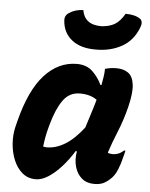

<svg xmlns="http://www.w3.org/2000/svg" viewBox="-56 -856 713 914"><g transform="rotate(5 300.0 -399.0)"><path d="M297 -552Q344 -552 372.5 -524.5Q401 -497 417 -462H422Q426 -482 429 -503Q432 -524 432 -540Q456 -548 487 -548Q521 -548 543 -532Q565 -516 570 -477Q575 -438 558 -369Q542 -305 519 -249Q496 -193 480 -144Q489 -139 503 -139Q516 -139 529 -143.5Q542 -148 557 -161H563Q562 -154 559.5 -146Q557 -138 555 -129Q548 -98 537 -71Q526 -44 512 -29Q494 -10 475.5 0Q457 10 428 10Q392 10 368.5 -10Q345 -30 335.5 -64Q326 -98 333 -138H327Q302 -97 271.5 -63Q241 -29 209.5 -8.5Q178 12 149 12Q111 12 84.5 -10.5Q58 -33 43 -69.5Q28 -106 25 -147.5Q22 -189 31 -227L38 -255Q76 -406 142.5 -479Q209 -552 297 -552ZM171 -146Q176 -145 180.5 -144.5Q185 -144 189 -144Q232 -144 275.5 -170.5Q319 -197 363 -254Q373 -287 384 -320.5Q395 -354 405 -390Q374 -413 324 -413Q273 -413 243 -370.5Q213 -328 193 -255L188 -237Q181 -211 177 -188Q173 -165 171 -146ZM397 -741Q434 -743 459.5 -757.5Q485 -772 507 -810Q553 -810 578 -792Q594 -779 581 -748Q556 -686 503 -657Q450 -628 383 -628H377Q306 -628 264.5 -661.5Q223 -695 219 -752Q217 -777 238 -790Q266 -809 305 -810Q310 -777 332.5 -759Q355 -741 397 -741Z"/></g></svg>

Font: Recursive Sn Csl St XBd
Style: Italic
Weight: 800
Italic angle: -15°
Version: Version 1.079;hotconv 1.0.112;makeotfexe 2.5.65598; ttfautoh